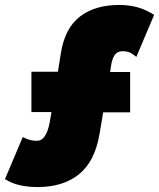

<svg xmlns="http://www.w3.org/2000/svg" viewBox="-30 -725 643 776"><path d="M122 31Q85 31 52 24Q19 17 -10 -1L62 -171Q78 -163 90.5 -159.5Q103 -156 120 -156Q157 -156 171 -231L178 -272H97V-435H204L216 -510Q232 -611 293 -658Q354 -705 452 -705Q492 -705 526 -695.5Q560 -686 593 -665L521 -495Q506 -508 494 -513Q482 -518 466 -518Q444 -518 434 -503Q424 -488 420 -466L415 -434H496V-271H387L372 -182Q353 -72 289 -20.5Q225 31 122 31Z"/></svg>

Font: Lexend Black
Style: Regular
Weight: 900
Designer: Bonnie Shaver-Troup, Thomas Jockin
Foundry: Lexend
Version: Version 1.007; ttfautohint (v1.8.3)